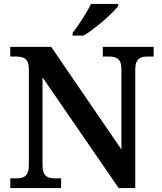

<svg xmlns="http://www.w3.org/2000/svg" viewBox="-20 -951 819 971"><path d="M347 -784V-771H403C463 -807 553 -886 578 -921V-931H440C419 -886 376 -822 347 -784ZM32 0H289V-49H258C224 -49 195 -57 195 -116V-560L580 0H664V-598C664 -657 692 -665 726 -665H757V-714H500V-665H531C565 -665 594 -657 594 -602V-195L239 -714H32V-665H63C96 -665 126 -657 126 -602V-116C126 -57 97 -49 63 -49H32Z"/></svg>

Font: Noto Serif Tamil SemiBold
Style: Italic
Weight: 600
Italic angle: -12°
Designer: Indian Type Foundry, Tom Grace, and the Monotype Design Team
Foundry: Monotype Imaging Inc.
Version: Version 2.003